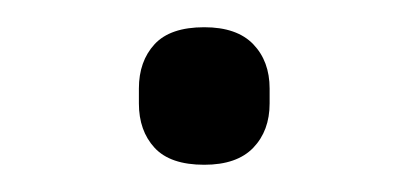

<svg xmlns="http://www.w3.org/2000/svg" viewBox="-20 -112 300 141"><path d="M130 9Q105 9 93.5 -3.5Q82 -16 82 -36V-47Q82 -67 93.5 -79.5Q105 -92 130 -92Q154 -92 166 -79.5Q178 -67 178 -47V-36Q178 -16 166 -3.5Q154 9 130 9Z"/></svg>

Font: IBM Plex Sans Devanagari Light
Style: Regular
Weight: 300
Designer: Mike Abbink, Paul van der Laan, Pieter van Rosmalen, Erin McLaughlin
Foundry: Bold Monday
Version: Version 1.1